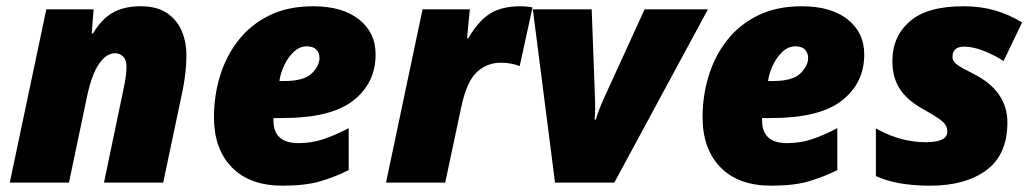

<svg xmlns="http://www.w3.org/2000/svg" viewBox="-20 -583 3303 613"><path d="M11.2 0 127.9 -553.2H278.8L272.9 -476.1H276.9Q304.2 -522.5 340.3 -542.7Q376.5 -563 429.2 -563Q481 -563 512.9 -541.5Q544.9 -520 560.1 -484.4Q575.2 -448.7 575.2 -405.8Q575.2 -378.4 571.8 -349.4Q568.4 -320.3 563 -293.9L501 0H312L375 -301.8Q377.9 -314.5 380.9 -334.2Q383.8 -354 383.8 -371.1Q383.8 -392.1 373 -402.6Q362.3 -413.1 347.2 -413.1Q319.3 -413.1 295.7 -378.4Q272 -343.8 256.8 -270L200.2 0Z M881.8 9.8Q777.3 9.8 720.2 -48.8Q663.1 -107.4 663.1 -209Q663.1 -276.9 682.4 -340.3Q701.7 -403.8 741 -454.1Q780.3 -504.4 839.8 -533.7Q899.4 -563 980 -563Q1073.2 -563 1126.2 -521Q1179.2 -479 1179.2 -409.2Q1179.2 -317.9 1107.9 -262Q1036.6 -206.1 881.8 -206.1H853V-198.2Q853 -126 933.1 -126Q975.1 -126 1012.7 -138.7Q1050.3 -151.4 1093.3 -173.8V-40Q1048.8 -17.6 1001.5 -3.9Q954.1 9.8 881.8 9.8ZM872.1 -324.2H886.2Q950.2 -324.2 975.1 -348.4Q1000 -372.6 1000 -397.9Q1000 -413.6 990.2 -424.3Q980.5 -435.1 959 -435.1Q937 -435.1 918.5 -418Q899.9 -400.9 887.7 -375.2Q875.5 -349.6 872.1 -324.2Z M1212.4 0 1329.1 -553.2H1480L1471.2 -460.9H1475.1Q1509.8 -519.5 1547.4 -541.3Q1585 -563 1641.1 -563Q1651.9 -563 1663.8 -561.8Q1675.8 -560.5 1680.2 -559.1L1639.2 -372.1Q1628.4 -376.5 1612.8 -379.6Q1597.2 -382.8 1579.1 -382.8Q1534.7 -382.8 1502.4 -352.8Q1470.2 -322.8 1453.1 -243.2L1401.4 0Z M1752 0 1681.2 -553.2H1869.1L1879.4 -274.9Q1880.4 -255.4 1880.1 -236.1Q1879.9 -216.8 1878.4 -201.2H1882.3Q1886.2 -215.3 1893.8 -234.9Q1901.4 -254.4 1907.2 -267.1L2038.1 -553.2H2240.2L1941.4 0Z M2441.9 9.8Q2337.4 9.8 2280.3 -48.8Q2223.1 -107.4 2223.1 -209Q2223.1 -276.9 2242.4 -340.3Q2261.7 -403.8 2301 -454.1Q2340.3 -504.4 2399.9 -533.7Q2459.5 -563 2540 -563Q2633.3 -563 2686.3 -521Q2739.3 -479 2739.3 -409.2Q2739.3 -317.9 2668 -262Q2596.7 -206.1 2441.9 -206.1H2413.1V-198.2Q2413.1 -126 2493.2 -126Q2535.2 -126 2572.8 -138.7Q2610.4 -151.4 2653.3 -173.8V-40Q2608.9 -17.6 2561.5 -3.9Q2514.2 9.8 2441.9 9.8ZM2432.1 -324.2H2446.3Q2510.3 -324.2 2535.2 -348.4Q2560.1 -372.6 2560.1 -397.9Q2560.1 -413.6 2550.3 -424.3Q2540.5 -435.1 2519 -435.1Q2497.1 -435.1 2478.5 -418Q2460 -400.9 2447.8 -375.2Q2435.5 -349.6 2432.1 -324.2Z M2950.2 9.8Q2895 9.8 2851.8 2Q2808.6 -5.9 2776.4 -21V-172.9Q2821.3 -148.4 2859.9 -138.7Q2898.4 -128.9 2938 -128.9Q2949.7 -128.9 2965.3 -131.1Q2981 -133.3 2992.7 -140.6Q3004.4 -147.9 3004.4 -163.1Q3004.4 -174.3 2999.3 -183.3Q2994.1 -192.4 2978 -203.9Q2961.9 -215.3 2928.2 -233.9Q2876.5 -262.7 2852.8 -299.1Q2829.1 -335.4 2829.1 -388.2Q2829.1 -466.3 2884.5 -514.6Q2939.9 -563 3056.2 -563Q3110.4 -563 3155.8 -550Q3201.2 -537.1 3243.2 -511.2L3184.1 -388.2Q3156.7 -406.2 3121.8 -420.2Q3086.9 -434.1 3058.1 -434.1Q3021 -434.1 3021 -400.9Q3021 -386.7 3036.4 -376Q3051.8 -365.2 3086.4 -348.1Q3196.3 -293.5 3196.3 -191.9Q3196.3 -89.4 3129.4 -39.8Q3062.5 9.8 2950.2 9.8Z"/></svg>

Font: Open Sans ExtraBold
Style: Italic
Weight: 800
Italic angle: -12°
Designer: Monotype Design Team
Foundry: Monotype Imaging Inc.
Version: Version 3.000; ttfautohint (v1.8.4)